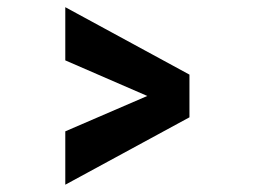

<svg xmlns="http://www.w3.org/2000/svg" viewBox="-20 -529 699 527"><path d="M159.2 -509.3 500 -324.2V-207L159.2 -22V-168.5L384.3 -265.6L159.2 -363.3Z"/></svg>

Font: Epilogue ExtraBold
Style: Regular
Weight: 800
Designer: Tyler Finck
Foundry: Etcetera Type Co
Version: Version 2.112